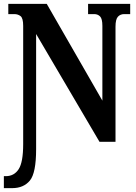

<svg xmlns="http://www.w3.org/2000/svg" viewBox="-25 -734 703 994"><path d="M-5 240H38Q97 240 129.5 201Q162 162 162 38V-558L490 0H573V-596Q573 -634 585.5 -647.5Q598 -661 618 -661H649V-714H431V-661H463Q481 -661 493 -649Q505 -637 505 -600V-213L217 -714H18V-661H49Q68 -661 81.5 -650.5Q95 -640 95 -600V12Q95 106 71.5 142Q48 178 5 178H-5Z"/></svg>

Font: Noto Serif ExtraCondensed Extra
Style: Regular
Weight: 800
Width: 3
Designer: Monotype Design Team
Foundry: Monotype Imaging Inc.
Version: Version 1.002